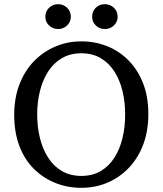

<svg xmlns="http://www.w3.org/2000/svg" viewBox="-20 -884 778 919"><path d="M369 15Q303 15 244.5 -8.5Q186 -32 141.5 -76.5Q97 -121 72.5 -186Q48 -251 48 -334Q48 -415 73 -480Q98 -545 142 -590.5Q186 -636 244.5 -661Q303 -686 369 -686Q436 -686 494 -662.5Q552 -639 596 -594Q640 -549 665 -485Q690 -421 690 -338Q690 -257 665.5 -192Q641 -127 596.5 -80.5Q552 -34 494 -9.5Q436 15 369 15ZM369 -42Q423 -42 462.5 -65.5Q502 -89 528 -130Q554 -171 566.5 -224Q579 -277 579 -336Q579 -395 566.5 -447.5Q554 -500 528 -541Q502 -582 462.5 -605.5Q423 -629 369 -629Q316 -629 276 -605.5Q236 -582 210 -541Q184 -500 171 -447.5Q158 -395 158 -336Q158 -277 171 -224Q184 -171 210 -130Q236 -89 276 -65.5Q316 -42 369 -42ZM258 -745Q233 -745 215 -762Q197 -779 197 -804Q197 -830 215 -847Q233 -864 258 -864Q283 -864 301 -847Q319 -830 319 -804Q319 -779 301 -762Q283 -745 258 -745ZM482 -745Q456 -745 438.5 -762Q421 -779 421 -804Q421 -830 438.5 -847Q456 -864 482 -864Q507 -864 525 -847Q543 -830 543 -804Q543 -779 525 -762Q507 -745 482 -745Z"/></svg>

Font: Source Serif 4
Style: Regular
Weight: 400
Designer: Frank Grießhammer
Foundry: Adobe Systems Incorporated
Version: Version 4.004;hotconv 1.0.116;makeotfexe 2.5.65601